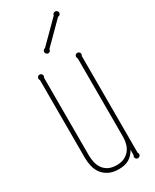

<svg xmlns="http://www.w3.org/2000/svg" viewBox="-188 -760 661 820"><g transform="rotate(-30 142.0 -350.0)"><path d="M244.1 -11.2Q247.1 -7.3 247.1 -2.9Q247.1 2.4 243.2 6.1Q239.3 9.8 233.9 9.8Q228.5 9.8 224.9 6.1Q221.2 2.4 221.2 -2.9Q221.2 -7.3 224.1 -11.2V-37.1Q210.4 -13.2 190.9 -1.7Q171.4 9.8 141.1 9.8Q111.3 9.8 91.6 -0.2Q71.8 -10.3 59.8 -26.4Q47.9 -42.5 43 -63Q38.1 -83.5 38.1 -105V-487.8Q35.2 -492.7 35.2 -497.1Q35.2 -502.4 38.8 -506.1Q42.5 -509.8 47.9 -509.8Q53.2 -509.8 57.1 -506.1Q61 -502.4 61 -497.1Q61 -492.7 58.1 -487.8V-105Q58.1 -87.9 62 -70.8Q65.9 -53.7 75.4 -40Q85 -26.4 100.8 -18.1Q116.7 -9.8 141.1 -9.8Q163.1 -9.8 179 -17.3Q194.8 -24.9 204.8 -37.6Q214.8 -50.3 219.5 -66.7Q224.1 -83 224.1 -100.1V-487.8Q221.2 -492.7 221.2 -497.1Q221.2 -502.4 224.9 -506.1Q228.5 -509.8 233.9 -509.8Q239.3 -509.8 243.2 -506.1Q247.1 -502.4 247.1 -497.1Q247.1 -492.7 244.1 -487.8ZM139.2 -583Q139.2 -577.6 135.5 -573.7Q131.8 -569.8 126.5 -569.8Q121.1 -569.8 117.2 -573.7Q113.3 -577.6 113.3 -583Q113.3 -587.4 116.5 -591.3Q119.6 -595.2 125 -596.2L227.1 -698.2Q227.1 -702.6 231 -706.3Q234.9 -710 240.2 -710Q245.6 -710 249.5 -706.1Q253.4 -702.1 253.4 -696.8Q253.4 -691.4 249.5 -687.7Q245.6 -684.1 240.2 -684.1Z"/></g></svg>

Font: Wire One
Style: Regular
Weight: 400
Designer: Alexei Vanyashin, Gayaneh Bagdasaryan
Foundry: Cyreal Type Foundry
Version: Version 1.000